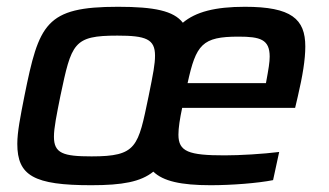

<svg xmlns="http://www.w3.org/2000/svg" viewBox="-20 -538 969 566"><path d="M249 8C341 8 395 -2 432 -32C461 -4 513 8 601 8C663 8 740 2 785 -7L803 -90C755 -84 687 -80 642 -80C536 -80 506 -91 506 -141C506 -161 510 -187 517 -220H850L858 -254C872 -314 880 -362 880 -401C880 -482 839 -518 702 -518C614 -518 557 -503 519 -471C492 -506 435 -518 328 -518C114 -518 95 -468 52 -255C40 -194 31 -149 31 -114C31 -20 80 8 249 8ZM250 -77C166 -77 139 -86 139 -135C139 -161 147 -200 158 -255C191 -411 196 -433 326 -433C410 -433 437 -423 437 -374C437 -349 432 -323 418 -254C387 -105 384 -77 250 -77ZM764 -293H533C558 -407 576 -430 683 -430C747 -430 775 -422 775 -371C775 -355 772 -336 764 -293Z"/></svg>

Font: Saira UNSAM Medium Italic
Style: Regular
Weight: 500
Italic angle: -12°
Designer: Hector Gatti with collaboration of the Omnibus-Type team
Foundry: Omnibus-Type
Version: Version 0.072;PS 000.072;hotconv 1.0.88;makeotf.lib2.5.64775